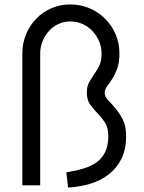

<svg xmlns="http://www.w3.org/2000/svg" viewBox="-20 -830 645 860"><path d="M545 -220Q545 -162 524.5 -120Q504 -78 468.5 -50Q433 -22 386 -7.5Q339 7 285 10L277 -58Q320 -65 355 -75.5Q390 -86 414.5 -104.5Q439 -123 452 -151Q465 -179 465 -220Q465 -259 450 -281.5Q435 -304 417 -322.5Q399 -341 384 -361.5Q369 -382 369 -415Q369 -444 379.5 -462Q390 -480 402 -497.5Q414 -515 424.5 -535.5Q435 -556 435 -590Q435 -619 424 -645Q413 -671 394 -691Q375 -711 349.5 -722.5Q324 -734 295 -734Q266 -734 241.5 -722.5Q217 -711 199 -691Q181 -671 170.5 -645Q160 -619 160 -590V0H80V-590Q80 -636 96.5 -676Q113 -716 142 -746Q171 -776 210 -793Q249 -810 295 -810Q341 -810 381 -793Q421 -776 451 -746Q481 -716 498 -676Q515 -636 515 -590Q515 -549 504.5 -521.5Q494 -494 482 -475.5Q470 -457 459.5 -443Q449 -429 449 -415Q449 -397 464 -381.5Q479 -366 497 -345Q515 -324 530 -294.5Q545 -265 545 -220Z"/></svg>

Font: Gauge
Style: Regular
Weight: 400
Designer: Daniel Pimley
Foundry: Daniel Pimley
Version: Version 2.0